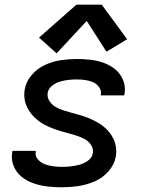

<svg xmlns="http://www.w3.org/2000/svg" viewBox="-20 -789 616 817"><path d="M243 8Q277 8 312 3Q347 -2 381.5 -16.5Q416 -31 441.5 -60Q467 -89 473 -124Q476 -143 473.5 -161.5Q471 -180 463.5 -196.5Q456 -213 444.5 -227Q433 -241 419 -252Q405 -263 389 -271.5Q373 -280 356 -287Q339 -294 321 -299Q303 -304 285 -309Q267 -314 249.5 -319.5Q232 -325 216.5 -334Q201 -343 190.5 -359Q180 -375 183 -394Q186 -412 202 -424.5Q218 -437 236 -442Q254 -447 271.5 -449Q289 -451 307 -451Q325 -451 342.5 -448.5Q360 -446 375.5 -439.5Q391 -433 401.5 -418.5Q412 -404 409 -386Q409 -385 409 -383H508Q509 -387 510 -390Q515 -420 504 -447.5Q493 -475 471.5 -493Q450 -511 423 -521Q396 -531 366.5 -534.5Q337 -538 307 -538Q273 -538 239 -533Q205 -528 172 -513Q139 -498 114.5 -469.5Q90 -441 85 -407Q82 -388 84.5 -369Q87 -350 95 -333.5Q103 -317 114 -303.5Q125 -290 139 -278.5Q153 -267 169 -258.5Q185 -250 202 -243.5Q219 -237 237 -231.5Q255 -226 272.5 -221.5Q290 -217 308 -211Q326 -205 341.5 -196.5Q357 -188 367.5 -172Q378 -156 375 -137Q372 -118 354.5 -105.5Q337 -93 318 -88Q299 -83 280.5 -81Q262 -79 243 -79Q224 -79 205.5 -81.5Q187 -84 170 -90.5Q153 -97 141 -111Q129 -125 132 -144V-147H33Q32 -143 32 -140Q27 -109 38.5 -81.5Q50 -54 73 -36Q96 -18 124 -8.5Q152 1 182 4.5Q212 8 243 8ZM221 -562 349 -700 433 -569 521 -622 413 -769H305L146 -629Z"/></svg>

Font: Iosevka Sparkle Medium Oblique
Style: Regular
Weight: 500
Italic angle: -9°
Designer: Belleve Invis
Foundry: Belleve Invis
Version: Version 4.5.0; ttfautohint (v1.8.3)